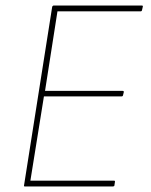

<svg xmlns="http://www.w3.org/2000/svg" viewBox="-20 -675 545 695"><path d="M70 0Q66 0 67 -4L169 -651Q171 -655 175 -655H493Q498 -655 497 -651L494 -638Q493 -634 489 -634H188L143 -346H424Q429 -346 428 -341L425 -329Q424 -326 420 -326H139L90 -21H393Q397 -21 396 -16L394 -3Q393 0 388 0Z"/></svg>

Font: Sofia Sans Semi Condensed Thin
Style: Italic
Weight: 250
Italic angle: -9°
Version: Version 4.100